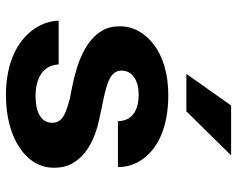

<svg xmlns="http://www.w3.org/2000/svg" viewBox="-96 -694 800 648"><g transform="rotate(90 304.0 -370.0)"><path d="M304.1 -90C243.7 -90 200.2 -115.1 197.4 -168H50C50 -146.7 55.5 -125.3 66.5 -104C102.6 -33.9 185.9 10 300.8 10C375.1 10 436.5 -7.8 479 -36.5C515.6 -61.1 546.1 -98.6 546.1 -152C546.1 -178 540.4 -200.2 529 -218.5C505.2 -256.9 464.6 -281.7 413.5 -297C374 -308.8 314.8 -317.2 275 -329C247.1 -337.2 218.3 -349.3 218.3 -380C218.3 -418.4 253.8 -438 299.7 -438C354.3 -438 388.8 -413.8 388.8 -368H543.9C543.9 -392.7 538.2 -415.3 526.8 -436C490.7 -501.8 410.3 -538 300.8 -538C228.6 -538 169.4 -519.3 130.3 -489C96.8 -463.1 68.7 -425.4 68.7 -374C68.7 -350.7 73.8 -330.5 84.1 -313.5C118.5 -256.5 194.4 -229.2 275.5 -213C299.7 -209 319.5 -204.5 334.9 -199.5C365.4 -189.6 394.3 -179.9 394.3 -146C394.3 -105.8 353.8 -90 304.1 -90ZM336 -750 229.3 -599H355.8L504.3 -750Z"/></g></svg>

Font: Asimov
Style: Wid
Weight: 500
Designer: Google
Version: Version 2.000980; 2014